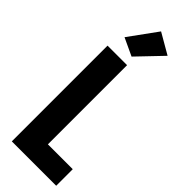

<svg xmlns="http://www.w3.org/2000/svg" viewBox="-312 -985 1008 1008"><g transform="rotate(45 192.0 -481.0)"><path d="M47.9 0H377.4V-123H192.9V-710.9H47.9ZM79.6 -805.2 177.7 -759.3 308.6 -896 193.8 -962.4Z"/></g></svg>

Font: Roboto Flex
Style: wght 700 wdth 25 opsz 34 GRAD 0.00 slnt 0.00 XTRA 468 XOPQ 96 YOPQ 79 YTLC 514 YTUC 712 YTAS 750 YTDE -203.00 YTFI 738
Weight: 700
Width: 1
Designer: Berlow after Robertson
Foundry: Google
Version: Version 3.100